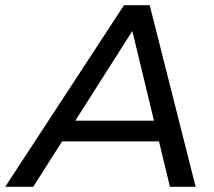

<svg xmlns="http://www.w3.org/2000/svg" viewBox="-74 -720 826 740"><path d="M-54 0 404 -700H503L680 0H581L425 -646H465L54 0ZM116 -175 160 -255H553L567 -175Z"/></svg>

Font: Montserrat Thin Medium
Style: Italic
Weight: 500
Italic angle: -11.3°
Version: Version 9.000